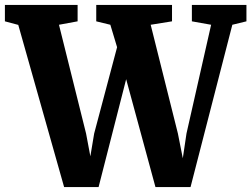

<svg xmlns="http://www.w3.org/2000/svg" viewBox="-38 -763 1025 783"><path d="M-18 -676V-743H278.5V-676L202.5 -662L313 -218.5L330.5 -125.5L346 -218.5L439.5 -570.5L412 -662L354.5 -676V-743H663.5V-676L576.5 -662L687.5 -218.5L707.5 -117.5L722.5 -218.5L823 -662L744.5 -676V-743H967V-676L909.5 -662L739 0H596L476.5 -440L364 0H223.5L36.5 -661.5Z"/></svg>

Font: Merriweather 24pt SemiCondensed Black
Style: Regular
Weight: 900
Width: 4
Designer: Eben Sorkin
Foundry: Eben Sorkin
Version: Version 2.100